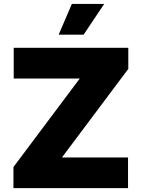

<svg xmlns="http://www.w3.org/2000/svg" viewBox="-20 -975 735 995"><path d="M49.7 0V-109.4L393.5 -568.2H51.1V-727.3H644.9V-617.9L301.1 -159.1H643.5V0ZM284.1 -795.5 352.3 -954.5H519.9L413.4 -795.5Z"/></svg>

Font: Karasuma Gothic
Style: Black
Weight: 900
Designer: Rasmus Andersson / Ryoko Nishizuka
Foundry: Genbu
Version: Version 1.00